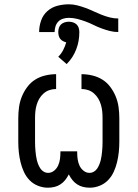

<svg xmlns="http://www.w3.org/2000/svg" viewBox="-20 -865 640 893"><path d="M398 8Q382 8 367 4.5Q352 1 339 -7.5Q326 -16 316.5 -28Q307 -40 300 -54Q293 -40 283.5 -28Q274 -16 261 -7.5Q248 1 233 4.5Q218 8 202 8Q179 8 156.5 -1Q134 -10 117.5 -27Q101 -44 91 -66Q81 -88 75.5 -111Q70 -134 67.5 -157.5Q65 -181 65 -205V-315Q65 -341 68.5 -366.5Q72 -392 81.5 -415.5Q91 -439 106.5 -460Q122 -481 143.5 -494.5Q165 -508 190.5 -514Q216 -520 241 -520V-451Q225 -451 210 -446Q195 -441 183 -430.5Q171 -420 163 -406.5Q155 -393 150.5 -377.5Q146 -362 144.5 -346.5Q143 -331 143 -315V-205Q143 -194 143.5 -183.5Q144 -173 145 -162.5Q146 -152 147.5 -141Q149 -130 151.5 -120Q154 -110 158 -100Q162 -90 168 -81Q174 -72 183.5 -66.5Q193 -61 204 -61Q219 -61 231.5 -71Q244 -81 250.5 -95.5Q257 -110 259 -125.5Q261 -141 261 -156V-161H339V-156Q339 -141 341 -125.5Q343 -110 349.5 -95.5Q356 -81 368.5 -71Q381 -61 396 -61Q407 -61 416.5 -66.5Q426 -72 432 -81Q438 -90 442 -100Q446 -110 448.5 -120Q451 -130 452.5 -141Q454 -152 455 -162.5Q456 -173 456.5 -183.5Q457 -194 457 -205V-315Q457 -331 455.5 -346.5Q454 -362 449.5 -377.5Q445 -393 437 -406.5Q429 -420 417 -430.5Q405 -441 390 -446Q375 -451 359 -451V-520Q384 -520 409.5 -514Q435 -508 456.5 -494.5Q478 -481 493.5 -460Q509 -439 518.5 -415.5Q528 -392 531.5 -366.5Q535 -341 535 -315V-205Q535 -181 532.5 -157.5Q530 -134 524.5 -111Q519 -88 509 -66Q499 -44 482.5 -27Q466 -10 443.5 -1Q421 8 398 8ZM234 -716H162Q162 -743 171 -769Q180 -795 200 -813Q220 -831 246.5 -838Q273 -845 300 -845Q320 -845 339.5 -840Q359 -835 378 -828Q397 -821 415 -812.5Q433 -804 452 -796.5Q471 -789 490.5 -784Q510 -779 530 -779V-716Q510 -716 490.5 -721Q471 -726 452 -733Q433 -740 415 -749Q397 -758 378 -765Q359 -772 339.5 -777Q320 -782 300 -782Q287 -782 273.5 -778Q260 -774 251 -764.5Q242 -755 238 -742Q234 -729 234 -716ZM290 -567 251 -601Q265 -615 274 -632.5Q283 -650 288 -668Q280 -670 272.5 -674Q265 -678 260 -684.5Q255 -691 253 -699.5Q251 -708 251 -716Q251 -726 254 -735.5Q257 -745 264 -751.5Q271 -758 280.5 -761Q290 -764 300 -764Q310 -764 319.5 -761Q329 -758 336 -751.5Q343 -745 346 -735.5Q349 -726 349 -716Q349 -695 345.5 -675Q342 -655 334.5 -635.5Q327 -616 316 -599Q305 -582 290 -567Z"/></svg>

Font: Iosevka Extended
Style: Regular
Weight: 400
Width: 7
Monospace: yes
Designer: Belleve Invis
Foundry: Belleve Invis
Version: Version 32.5.0; ttfautohint (v1.8.4)